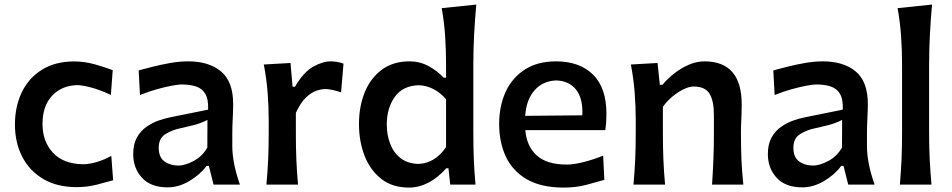

<svg xmlns="http://www.w3.org/2000/svg" viewBox="-20 -827 4264 860"><path d="M323.7 11.2Q235.4 11.2 173.6 -25.4Q111.8 -62 79.3 -125.5Q46.9 -189 46.9 -269Q46.9 -349.6 77.6 -413.6Q108.4 -477.5 167.7 -514.6Q227.1 -551.8 312.5 -551.8Q358.9 -551.8 405.5 -538.6Q452.1 -525.4 484.9 -512.7L476.6 -401.9Q424.8 -425.8 385.3 -435.8Q345.7 -445.8 325.7 -445.8Q255.9 -443.8 213.1 -397.9Q170.4 -352.1 170.4 -272Q170.4 -193.8 216.8 -143.3Q263.2 -92.8 351.6 -91.3Q378.4 -91.3 411.9 -100.8Q445.3 -110.4 478.5 -128.9L486.8 -19.5Q456.1 -10.7 413.1 0.2Q370.1 11.2 323.7 11.2Z M731 12.2Q655.3 12.2 616 -30.8Q576.7 -73.7 576.7 -136.7Q576.7 -181.6 593.3 -211.2Q609.9 -240.7 636 -259Q662.1 -277.3 691.4 -287.4Q720.7 -297.4 745.6 -302.2L912.1 -335.9Q914.1 -382.8 899.4 -407Q884.8 -431.2 857.4 -439.9Q830.1 -448.7 793.5 -448.7Q779.3 -448.7 749.3 -443.1Q719.2 -437.5 681.6 -427Q644 -416.5 606.9 -401.4L601.1 -511.7Q627 -518.6 664.1 -528.1Q701.2 -537.6 742.9 -544.9Q784.7 -552.2 823.2 -552.2Q915.5 -552.2 970 -507.1Q1024.4 -461.9 1024.4 -360.8Q1024.4 -335.9 1022.5 -298.6Q1020.5 -261.2 1020.5 -228.5V-172.9Q1020.5 -96.7 1054.7 0H936.5L915.5 -84H905.3Q875.5 -43.9 827.9 -15.9Q780.3 12.2 731 12.2ZM779.3 -85.4Q808.1 -85.4 846.9 -105.7Q885.7 -126 908.7 -166L909.2 -290Q897.5 -283.2 874.8 -274.9Q852.1 -266.6 792 -253.4Q752 -245.6 721.4 -226.6Q690.9 -207.5 690.9 -165.5Q690.9 -122.6 716.6 -104Q742.2 -85.4 779.3 -85.4Z M1173.3 0Q1178.7 -58.6 1181.2 -113.5Q1183.6 -168.5 1183.6 -235.4V-289.1Q1183.6 -349.6 1178.7 -412.4Q1173.8 -475.1 1161.6 -538.1L1281.2 -544.9L1290.5 -438.5H1301.3Q1339.8 -504.4 1382.8 -528.3Q1425.8 -552.2 1460.4 -552.2Q1474.1 -552.2 1489.5 -549.8Q1504.9 -547.4 1518.6 -542L1507.8 -413.6Q1490.2 -419.4 1471.2 -423.8Q1452.1 -428.2 1438 -428.2Q1420.4 -428.2 1397.5 -420.7Q1374.5 -413.1 1350.3 -390.1Q1326.2 -367.2 1305.2 -321.3V-229.5Q1305.2 -167 1307.4 -112.8Q1309.6 -58.6 1314.9 0Z M1812 13.2Q1736.8 13.2 1687 -26.4Q1637.2 -65.9 1612.5 -130.6Q1587.9 -195.3 1587.9 -270.5Q1587.9 -350.6 1614 -414.3Q1640.1 -478 1690.7 -515.1Q1741.2 -552.2 1814 -552.2Q1860.8 -552.2 1899.9 -530.8Q1939 -509.3 1967.3 -479H1978V-534.2Q1978 -601.1 1973.9 -664.6Q1969.7 -728 1958.5 -790.5L2113.3 -806.6Q2107.4 -741.7 2103.8 -674.3Q2100.1 -606.9 2100.1 -534.2V-235.4Q2100.1 -168.5 2102.3 -113.5Q2104.5 -58.6 2109.9 0H1996.6L1988.8 -73.2H1979Q1900.9 13.2 1812 13.2ZM1854 -92.8Q1927.7 -95.2 1978 -168V-382.3Q1952.1 -413.1 1919.4 -429Q1886.7 -444.8 1855.5 -445.3Q1783.2 -442.9 1747.8 -392.3Q1712.4 -341.8 1712.4 -269.5Q1712.4 -223.6 1727.3 -183.8Q1742.2 -144 1773.7 -119.1Q1805.2 -94.2 1854 -92.8Z M2504.9 13.2Q2404.8 13.2 2340.8 -23.4Q2276.9 -60.1 2246.3 -124.3Q2215.8 -188.5 2215.8 -271.5Q2215.8 -353.5 2245.4 -416.7Q2274.9 -480 2331.8 -516.1Q2388.7 -552.2 2470.2 -552.2Q2576.2 -552.2 2636.2 -492.9Q2696.3 -433.6 2696.3 -317.4Q2696.3 -295.9 2695.1 -278.6Q2693.8 -261.2 2691.4 -244.1H2333Q2338.9 -171.9 2384 -130.9Q2429.2 -89.8 2519 -89.8Q2549.8 -89.8 2595 -101.3Q2640.1 -112.8 2681.6 -129.9L2687 -21.5Q2654.3 -12.2 2607.9 0.5Q2561.5 13.2 2504.9 13.2ZM2588.4 -310.5Q2591.8 -384.8 2561 -424.6Q2530.3 -464.4 2471.7 -466.8Q2410.6 -464.4 2373.8 -421.9Q2336.9 -379.4 2332.5 -308.1Z M2817.4 0Q2822.8 -58.6 2825.2 -113.5Q2827.6 -168.5 2827.6 -235.4V-289.1Q2827.6 -349.6 2822.8 -412.4Q2817.9 -475.1 2805.7 -538.1L2925.3 -544.9L2935.5 -447.3H2947.3Q2968.3 -472.7 2998.5 -496.8Q3028.8 -521 3064.2 -536.6Q3099.6 -552.2 3134.8 -552.2Q3302.2 -552.2 3302.2 -359.9Q3302.2 -324.7 3300.5 -293Q3298.8 -261.2 3298.8 -235.4Q3298.8 -168.5 3301 -113.5Q3303.2 -58.6 3309.6 0H3169.4Q3173.3 -58.6 3175.5 -112.8Q3177.7 -167 3177.7 -229.5V-312Q3177.7 -375.5 3158 -407.5Q3138.2 -439.5 3086.9 -439.5Q3067.4 -439.5 3042 -427.2Q3016.6 -415 2991.9 -394.5Q2967.3 -374 2949.2 -348.6V-229.5Q2949.2 -167 2951.4 -112.8Q2953.6 -58.6 2959 0Z M3573.7 12.2Q3498 12.2 3458.7 -30.8Q3419.4 -73.7 3419.4 -136.7Q3419.4 -181.6 3436 -211.2Q3452.6 -240.7 3478.8 -259Q3504.9 -277.3 3534.2 -287.4Q3563.5 -297.4 3588.4 -302.2L3754.9 -335.9Q3756.8 -382.8 3742.2 -407Q3727.5 -431.2 3700.2 -439.9Q3672.9 -448.7 3636.2 -448.7Q3622.1 -448.7 3592 -443.1Q3562 -437.5 3524.4 -427Q3486.8 -416.5 3449.7 -401.4L3443.8 -511.7Q3469.7 -518.6 3506.8 -528.1Q3543.9 -537.6 3585.7 -544.9Q3627.4 -552.2 3666 -552.2Q3758.3 -552.2 3812.7 -507.1Q3867.2 -461.9 3867.2 -360.8Q3867.2 -335.9 3865.2 -298.6Q3863.3 -261.2 3863.3 -228.5V-172.9Q3863.3 -96.7 3897.5 0H3779.3L3758.3 -84H3748Q3718.3 -43.9 3670.7 -15.9Q3623 12.2 3573.7 12.2ZM3622.1 -85.4Q3650.9 -85.4 3689.7 -105.7Q3728.5 -126 3751.5 -166L3752 -290Q3740.2 -283.2 3717.5 -274.9Q3694.8 -266.6 3634.8 -253.4Q3594.7 -245.6 3564.2 -226.6Q3533.7 -207.5 3533.7 -165.5Q3533.7 -122.6 3559.3 -104Q3585 -85.4 3622.1 -85.4Z M4010.7 0Q4015.6 -58.6 4018.1 -113.5Q4020.5 -168.5 4020.5 -235.4V-534.2Q4020.5 -601.1 4016.1 -664.6Q4011.7 -728 4000.5 -790.5L4154.8 -806.6Q4148.9 -741.7 4145.3 -674.3Q4141.6 -606.9 4141.6 -534.2V-235.4Q4141.6 -168.5 4144.3 -113.5Q4147 -58.6 4152.3 0Z"/></svg>

Font: Pinar SemiBold
Style: Regular
Weight: 600
Designer: Amin Abedi
Version: Version 3.000